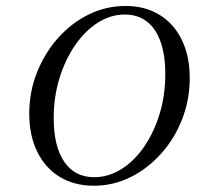

<svg xmlns="http://www.w3.org/2000/svg" viewBox="-20 -602 679 634"><path d="M290.3 11.3Q225 11.3 177 -18.1Q129 -47.6 102.8 -101.2Q76.6 -154.8 76.6 -226.6Q76.6 -298.4 102 -362.5Q127.4 -426.6 171.4 -476.2Q215.3 -525.8 272.6 -554Q329.8 -582.3 394.4 -582.3Q458.9 -582.3 506.5 -553.2Q554 -524.2 580.2 -470.6Q606.5 -416.9 606.5 -344.4Q606.5 -272.6 581.5 -208.5Q556.5 -144.4 512.1 -94.8Q467.7 -45.2 410.9 -16.9Q354 11.3 290.3 11.3ZM291.1 -16.9Q337.9 -16.9 380.6 -43.5Q423.4 -70.2 456 -117.7Q488.7 -165.3 507.3 -226.6Q525.8 -287.9 525.8 -357.3Q525.8 -419.4 510.5 -463.3Q495.2 -507.3 465.3 -530.6Q435.5 -554 391.9 -554Q345.2 -554 302.8 -527Q260.5 -500 227.8 -452.4Q195.2 -404.8 176.2 -343.1Q157.3 -281.5 157.3 -212.1Q157.3 -119.4 191.9 -68.1Q226.6 -16.9 291.1 -16.9Z"/></svg>

Font: Playfair 5pt SemiExpanded Light Light
Style: Italic
Weight: 300
Italic angle: -15.6°
Version: Version 2.203